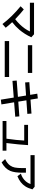

<svg xmlns="http://www.w3.org/2000/svg" viewBox="1837 -2709 936 4650"><g transform="rotate(90 2305.0 -384.0)"><path d="M46.9 -740.2H810.1L882.8 -674.3Q807.1 -511.2 703.1 -388.2Q622.6 -293.5 517.1 -210.9Q600.1 -122.1 651.9 -54.2L562 24.9Q391.1 -202.1 131.8 -415L209 -492.2Q317.4 -405.8 444.8 -284.2Q577.1 -386.2 668.9 -514.6Q712.9 -576.7 741.7 -640.1H46.9Z M1074.2 -695.8H1746.1V-590.8H1074.2ZM975.1 -136.7H1845.2V-30.8H975.1Z M2363.8 -832 2392.6 -654.8 2730.5 -678.2 2737.8 -578.1 2409.7 -555.2 2441.9 -358.9 2798.8 -384.8 2806.6 -285.2 2457.5 -257.8 2508.8 49.8 2393.6 64 2342.8 -249 1938.5 -217.8 1930.7 -320.8 2325.7 -350.1 2293.5 -546.9 1976.6 -524.9 1969.7 -626 2276.9 -647 2248.5 -818.8Z M3003.4 -595.2H3494.6Q3482.9 -378.9 3448.2 -106L3443.8 -71.8H3628.4V21H2910.6V-71.8H3338.9Q3376.5 -335 3383.8 -502.4H3003.4Z M3737.8 -754.9H4502.9L4565.9 -701.7Q4538.6 -599.6 4494.6 -531.2Q4412.1 -401.9 4247.6 -337.9L4186 -421.9Q4299.8 -456.1 4375 -544.4Q4419.4 -596.7 4437 -654.8H3737.8ZM4050.8 -543.9H4162.6V-460Q4162.6 -271 4120.6 -168Q4067.4 -37.1 3913.6 44.9L3833 -40Q3939 -90.3 3987.8 -160.2Q4025.4 -214.4 4037.1 -274.9Q4050.8 -344.2 4050.8 -460.9Z"/></g></svg>

Font: BIZ UDPGothic
Style: Bold
Weight: 700
Designer: TypeBank Co., Ltd.
Foundry: Morisawa Inc.
Version: Version 1.051